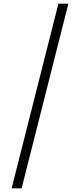

<svg xmlns="http://www.w3.org/2000/svg" viewBox="-20 -853 432 1039"><path d="M296 -833H350L97 166H43Z"/></svg>

Font: Noto Sans Gurmukhi UI SemiCondensed Light
Style: Regular
Weight: 300
Width: 4
Designer: Jelle Bosma - Monotype Design Team
Foundry: Monotype Imaging Inc.
Version: Version 2.004; ttfautohint (v1.8.4.7-5d5b)